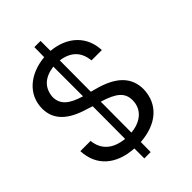

<svg xmlns="http://www.w3.org/2000/svg" viewBox="-242 -845 1010 1010"><g transform="rotate(-45 263.0 -339.5)"><path d="M211 -2V72H258L259 -2C386 -11 463 -80 466 -188C466 -276 410 -336 285 -368L260 -375L261 -607C333 -597 372 -558 379 -489H456C452 -594 379 -666 262 -677V-751H216L215 -677C96 -666 16 -594 16 -493C16 -408 75 -355 183 -324L213 -314L212 -72C129 -81 84 -122 76 -193H0C5 -78 84 -10 211 -2ZM98 -498C103 -561 141 -598 214 -608V-387C134 -411 98 -442 98 -498ZM259 -72 260 -301C348 -274 384 -245 384 -188C384 -123 336 -79 259 -72Z"/></g></svg>

Font: All Genders v4 Light
Style: Regular
Weight: 300
Designer: Rassam Alawdi
Foundry: Rassam Art
Version: Version 3.100;FEAKit 1.0